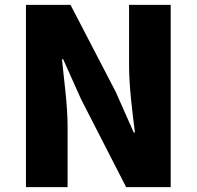

<svg xmlns="http://www.w3.org/2000/svg" viewBox="-20 -764 804 784"><path d="M86 0H256V-247C256 -337 241 -439 233 -522H238L311 -359L495 0H677V-744H507V-498C507 -409 521 -302 531 -223H526L453 -388L268 -744H86Z"/></svg>

Font: Noto Sans CJK Black
Style: Bold
Weight: 900
Designer: Ryoko NISHIZUKA (kana & ideographs); Paul D. Hunt (Latin, Greek & Cyrillic); Wenlong ZHANG (bopomofo); Sandoll Communica
Foundry: Adobe Systems Incorporated
Version: Version 1.000;PS 1;hotconv 1.0.78;makeotf.lib2.5.61930